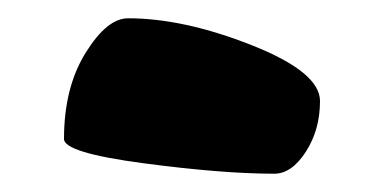

<svg xmlns="http://www.w3.org/2000/svg" viewBox="-20 -800 420 210"><path d="M120 -780Q181 -780 255.5 -750.5Q330 -721 330 -689.5Q330 -658 314.5 -634Q299 -610 280 -610Q223 -610 136.5 -621.5Q50 -633 50 -648Q50 -704 73.5 -742Q97 -780 120 -780Z"/></svg>

Font: Titan One
Style: Regular
Weight: 400
Designer: Rodrigo Fuenzalida
Foundry: Rodrigo Fuenzalida
Version: Version 1.001